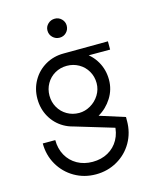

<svg xmlns="http://www.w3.org/2000/svg" viewBox="-131 -802 864 1078"><g transform="rotate(-15 301.0 -263.0)"><path d="M82.4 -304.9Q82.4 -362.5 109.6 -410.1Q136.7 -457.7 184.4 -485.4Q232 -513 290.5 -513Q348.9 -513 396.5 -485.4Q444.2 -457.7 471.4 -410.1Q498.5 -362.5 498.5 -304.9Q498.5 -248.3 468.3 -200.2Q438 -152.1 389.8 -124.5Q341.5 -96.9 290.4 -96.9Q232.1 -96.9 184.4 -124Q136.8 -151.2 109.6 -198.9Q82.4 -246.5 82.4 -304.9ZM46.7 -55.3H119.4Q119.4 -5.3 141.3 33.9Q163.2 73.1 202.3 95Q241.4 117 291.4 117Q342.2 117 381.4 95.1Q420.6 73.2 442.5 34Q464.4 -5.3 464.4 -55.3H536.4Q536.4 12.8 504.4 68.9Q472.3 124.9 415.9 157.3Q359.5 189.7 291.4 189.7Q223.3 189.7 167.4 157.3Q111.5 124.9 79.1 68.9Q46.7 12.8 46.7 -55.3ZM233.4 -104.2 264.5 -164.2 536.6 -77.7Q536.9 -62.1 536.1 -47.9Q535.3 -33.7 531.1 -14.5ZM426.5 -304.6Q426.5 -342.5 408.4 -374Q390.2 -405.5 358.7 -423.5Q327.2 -441.5 289.4 -441.5Q251.3 -441.5 219.9 -423.5Q188.5 -405.4 170.5 -373.9Q152.5 -342.4 152.5 -304.7Q152.5 -266.9 170.5 -235.4Q188.5 -203.9 219.9 -185.9Q251.3 -167.8 289.4 -167.8Q323.5 -167.8 355.4 -186.2Q387.3 -204.6 406.9 -236.1Q426.5 -267.6 426.5 -304.6ZM290.5 -513 548.4 -514.5V-466.5H290.5ZM236.1 -660.5Q236.1 -682.8 252.7 -698.7Q269.3 -714.6 292.7 -714.6Q315.5 -714.6 331.7 -698.5Q347.8 -682.3 347.8 -660.5Q347.8 -636.6 331.8 -620.5Q315.8 -604.3 292.7 -604.3Q269.3 -604.3 252.7 -620.5Q236.1 -636.6 236.1 -660.5Z"/></g></svg>

Font: Lineal Thin
Style: Regular
Weight: 200
Designer: Created by Frank Adebiaye with contributions from Anton Moglia & Ariel Martín Pérez
Created by Frank ADEBIAYE with FontF
Foundry: Velvetyne Type Foundry
Version: Version 2.000;Glyphs 3.2 (3227)